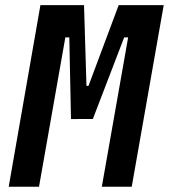

<svg xmlns="http://www.w3.org/2000/svg" viewBox="-20 -713 645 733"><path d="M13.2 0 134.3 -693.4H300.8L310.1 -385.3H317.9L433.1 -693.4H605L482.9 0H368.7L469.2 -570.3H454.1L334.5 -258.8H298.8L251 -258.3L244.6 -570.3H229.5L128.9 0Z"/></svg>

Font: Cascadia Code PL SemiBold
Style: Italic
Weight: 600
Italic angle: -10°
Monospace: yes
Designer: Aaron Bell
Foundry: Saja Typeworks
Version: Version 2404.023; ttfautohint (v1.8.4)